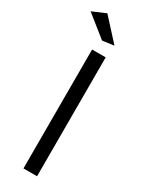

<svg xmlns="http://www.w3.org/2000/svg" viewBox="-233 -939 757 979"><g transform="rotate(30 146.0 -449.5)"><path d="M106 -700H186V0H106ZM81 -899 195 -774 127 -765 2 -865Z"/></g></svg>

Font: Alexandria Light
Style: Regular
Weight: 300
Designer: Mohamed Gaber
Foundry: Kief Type Foundry
Version: Version 5.100